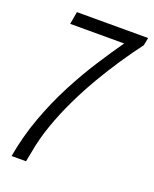

<svg xmlns="http://www.w3.org/2000/svg" viewBox="-131 -761 670 836"><g transform="rotate(20 204.5 -343.0)"><path d="M26 0Q43 -97 76 -187Q109 -277 151 -357.5Q193 -438 237 -506Q281 -574 319 -628H69L79 -686H409L402 -650Q367 -604 330 -549Q293 -494 257 -432.5Q221 -371 190 -306Q159 -241 136 -175.5Q113 -110 102 -46Q100 -35 97.5 -23.5Q95 -12 93 0Z"/></g></svg>

Font: Archivo ExtraCondensed Light
Style: Italic
Weight: 300
Width: 2
Italic angle: -10°
Designer: Hector Gatti
Foundry: Omnibus-Type
Version: Version 2.001